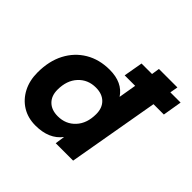

<svg xmlns="http://www.w3.org/2000/svg" viewBox="-167 -840 1022 1022"><g transform="rotate(45 343.5 -329.0)"><path d="M227 10Q170 10 127 -16.5Q84 -43 59.5 -90Q35 -137 35 -198Q35 -284 68 -347Q101 -410 160 -445Q219 -480 297 -480Q393 -480 436 -415L453 -515H374L393 -623H472L479 -668H618L610 -623H687L669 -515H591L501 0H370L378 -55Q329 10 227 10ZM276 -109Q336 -109 374.5 -150.5Q413 -192 413 -262Q413 -308 386 -334.5Q359 -361 312 -361Q252 -361 213.5 -319.5Q175 -278 175 -208Q175 -162 202 -135.5Q229 -109 276 -109Z"/></g></svg>

Font: Gantari
Style: Bold Italic
Weight: 700
Italic angle: -10°
Designer: Anugrah Pasau
Foundry: Lafontype
Version: Version 1.000; ttfautohint (v1.8.4.7-5d5b)